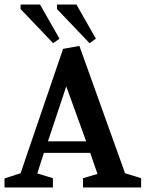

<svg xmlns="http://www.w3.org/2000/svg" viewBox="-25 -829 644 849"><path d="M-5 0V-40L66 -63L254 -613L326 -626L528 -63L599 -41V0H342V-41L406 -60L374 -153H169L140 -62L209 -41V0ZM187 -204H356L268 -447ZM371 -638 227 -789V-809H313L399 -658ZM210 -638 66 -789V-809H152L238 -658Z"/></svg>

Font: Manuale SemiBold
Style: Regular
Weight: 600
Version: Version 1.002